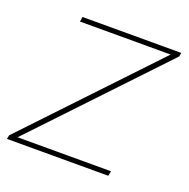

<svg xmlns="http://www.w3.org/2000/svg" viewBox="-105 -612 695 707"><g transform="rotate(20 242.5 -258.5)"><path d="M-6 0 -3 -15 460 -504 471 -498H99L102 -517H489L486 -502L23 -13L9 -19H395L391 0Z"/></g></svg>

Font: Montserrat Thin Thin
Style: Italic
Weight: 250
Italic angle: -11.3°
Version: Version 9.000